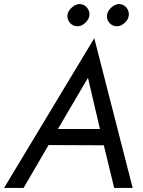

<svg xmlns="http://www.w3.org/2000/svg" viewBox="-45 -925 705 945"><path d="M482 -851Q484 -871 503.5 -888.5Q523 -906 544 -905Q565 -903 578 -886.5Q591 -870 589 -849Q587 -829 567.5 -811.5Q548 -794 527 -796Q506 -797 492.5 -813.5Q479 -830 482 -851ZM287 -851Q289 -871 309 -888.5Q329 -906 350 -905Q371 -903 384 -886.5Q397 -870 395 -849Q393 -829 373.5 -811.5Q354 -794 333 -796Q312 -797 298.5 -813.5Q285 -830 287 -851ZM517 0 466 -210 194 -211 71 0H-25L419 -737L608 0ZM388 -542 240 -290H447Z"/></svg>

Font: Jost*
Style: Italic
Weight: 400
Italic angle: -10°
Version: Version 3.7